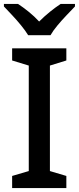

<svg xmlns="http://www.w3.org/2000/svg" viewBox="-24 -961 403 981"><path d="M315 0H38V-62L123 -87V-626L38 -652V-714H315V-652L231 -626V-87L315 -62ZM120 -781Q106 -804 84 -831Q62 -858 38 -883.5Q14 -909 -4 -928V-941H68Q94 -924 122.5 -901Q151 -878 176 -851Q203 -878 231.5 -901Q260 -924 286 -941H359V-928Q341 -909 316.5 -883.5Q292 -858 269.5 -831Q247 -804 234 -781Z"/></svg>

Font: Noto Sans Medium
Style: Regular
Weight: 500
Designer: Monotype Design Team
Foundry: Monotype Imaging Inc.
Version: Version 2.007